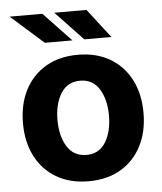

<svg xmlns="http://www.w3.org/2000/svg" viewBox="-54 -795 721 852"><g transform="rotate(-5 307.0 -369.0)"><path d="M306.8 10.7Q224.1 10.7 163.9 -24.7Q103.7 -60 71 -123.4Q38.4 -186.8 38.4 -270.6Q38.4 -355.1 71 -418.5Q103.7 -481.9 163.9 -517.2Q224.1 -552.6 306.8 -552.6Q389.6 -552.6 449.8 -517.2Q509.9 -481.9 542.6 -418.5Q575.3 -355.1 575.3 -270.6Q575.3 -186.8 542.6 -123.4Q509.9 -60 449.8 -24.7Q389.6 10.7 306.8 10.7ZM307.5 -106.5Q363.6 -106.5 392.6 -153.4Q421.5 -200.3 421.5 -271.7Q421.5 -343 392.6 -390.1Q363.6 -437.1 307.5 -437.1Q250.4 -437.1 221.2 -390.1Q192.1 -343 192.1 -271.7Q192.1 -200.3 221.2 -153.4Q250.4 -106.5 307.5 -106.5ZM289.1 -618.3H166.2L20.6 -747.5H166.5ZM462.7 -618.3H342L219.5 -747.5H362.9Z"/></g></svg>

Font: Inter UI
Style: Bold
Weight: 700
Designer: Rasmus Andersson
Foundry: rsms
Version: 3.2;8d6f07862